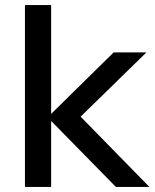

<svg xmlns="http://www.w3.org/2000/svg" viewBox="-20 -742 615 762"><path d="M79 -722H183V-290L431 -534H561L300 -279L573 0H440L183 -262V0H79Z"/></svg>

Font: Mozilla Text BETA Medium
Style: Regular
Weight: 500
Designer: Studio DRAMA
Foundry: Studio DRAMA
Version: Version 0.100